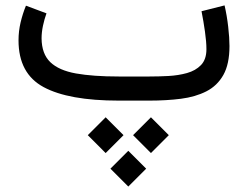

<svg xmlns="http://www.w3.org/2000/svg" viewBox="-20 -371 915 708"><path d="M536.6 61.5 602.5 127.4 536.6 193.4 470.7 127.4ZM369.6 61.5 435.5 127.4 369.6 193.4 303.7 127.4ZM453.1 185.1 519 251 453.1 316.9 387.2 251ZM531.2 0H417.5Q233.4 0 140.9 -49.8Q48.3 -99.6 48.3 -222.2Q48.3 -255.9 55.9 -288.1Q63.5 -320.3 75.7 -350.1L151.4 -321.8Q143.6 -300.3 138.4 -275.9Q133.3 -251.5 133.3 -229.5Q133.8 -172.4 165.5 -141.8Q197.3 -111.3 260.3 -100.1Q323.2 -88.9 417.5 -88.9H531.7Q564.9 -88.9 601.3 -90.8Q637.7 -92.8 669.4 -101.6Q701.2 -110.4 721.2 -131.1Q741.2 -151.9 741.2 -189.5Q741.2 -216.8 735.8 -254.6Q730.5 -292.5 723.1 -329.6L808.1 -351.1Q816.9 -313 821.5 -272.2Q826.2 -231.4 826.2 -201.2Q826.2 -134.8 803.7 -94.7Q781.2 -54.7 741 -34.2Q700.7 -13.7 647.2 -6.8Q593.8 0 531.2 0Z"/></svg>

Font: Vazirmatn UI FD
Style: Regular
Weight: 400
Designer: Saber Rastikerdar
Foundry: Saber Rastikerdar
Version: Version 33.003